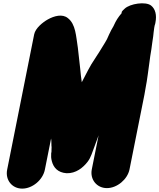

<svg xmlns="http://www.w3.org/2000/svg" viewBox="-20 -864 942 1135"><path d="M111.4 251C171.8 251 233.2 199.5 245.2 139L282 -45C284.6 -31.9 283.4 -13.6 284.2 -1C285 1.7 285.3 3.7 285 5L284.6 17C284.1 23 283.9 28.7 284.2 34L282.6 42C281.6 60 281.7 70.3 286.3 88.5C296.1 126.5 321.4 156.1 373.1 160C428.8 162.1 471.5 126.8 498.1 92C518.3 65.7 525.1 35.7 538.6 2L562.8 -64L522.7 137C510.7 196.7 552.1 248 612 248C671.9 248 733.7 196.7 745.7 137L833.5 -303C835.9 -315 838.1 -328 840.3 -342C851.3 -397.2 856.3 -448.3 864.2 -502L868.2 -532C873.6 -558.8 876.4 -586.2 880 -611L885.6 -649C888.1 -666.5 888.8 -685.2 891.9 -701L894.9 -716C895.3 -718 896 -719.7 896.9 -721L898.7 -730C907.9 -776.1 897.9 -811.4 873.4 -831C841.1 -856.8 748.4 -842.4 717.3 -813C712.4 -808.4 697.6 -796.1 699.1 -789.5C699.6 -787.2 699.6 -786 698.9 -786C677.9 -761.3 666.4 -743.6 652.1 -712L651.9 -711C639.3 -691.4 634.7 -679.8 624.8 -660L614 -636C613.7 -634.7 613.1 -633.3 612.2 -632L601.4 -613C589.5 -594.6 578.1 -574.1 565.8 -555L551.4 -533C548.2 -527 544.8 -521.7 541.2 -517C511.7 -474.8 488.8 -425.6 463.5 -378C460.1 -402.8 456.4 -427.8 454.2 -457C448.7 -510.2 445.6 -537 440.2 -582C429.1 -651 427.9 -721 381.1 -757C348.9 -783.4 300.3 -770.1 262.5 -749C233.2 -732.6 189.3 -697.6 182 -661L22.3 139C10.2 199.5 51 251 111.4 251Z"/></svg>

Font: Smoothie
Style: BlkIt
Weight: 900
Foundry: Cannot Into Space Fonts
Version: Version 0.8